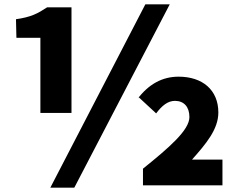

<svg xmlns="http://www.w3.org/2000/svg" viewBox="-20 -801 1110 889"><path d="M56 -626H167V-278H311V-767H198C154 -738 124 -722 54 -712ZM213 68H324L766 -781H653ZM623 -350 703 -276C730 -312 757 -334 790 -334C832 -334 857 -306 857 -259C857 -199 765 -119 642 -20V57H1010V-62H869C933 -134 991 -202 991 -280C991 -385 917 -446 807 -446C731 -446 668 -411 616 -342Z"/></svg>

Font: GenEiGothic-pro-Heavy
Style: Bold
Weight: 900
Designer: Ryoko NISHIZUKA (kana & ideographs); Paul D. Hunt (Latin, Greek & Cyrillic); Wenlong ZHANG (bopomofo); Sandoll Communica
Foundry: Adobe Systems Incorporated; o_tamon
Version: Version 1.000.140830